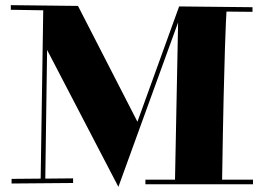

<svg xmlns="http://www.w3.org/2000/svg" viewBox="-20 -714 1032 746"><path d="M25 -1 264 -3V-21L156 -20L163 -520L440 12L672 -627L660 -16H545V2H963V-16H843C851 -535 859 -652 860 -669L961 -668V-686L676 -689L514 -241L283 -691L22 -694V-676L148 -674L138 -20L25 -19Z"/></svg>

Font: Purple Purse
Style: Regular
Weight: 400
Designer: Astigmatic (AOETI)
Foundry: Astigmatic (AOETI)
Version: Version 1.000